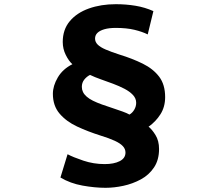

<svg xmlns="http://www.w3.org/2000/svg" viewBox="-20 -808 1040 915"><path d="M684 -644Q658 -657 620.5 -666Q583 -675 532 -675Q499 -675 477 -668.5Q455 -662 444 -651Q433 -640 433 -624Q433 -608 445.5 -595.5Q458 -583 483.5 -572Q509 -561 549 -548Q611 -529 660.5 -504.5Q710 -480 738.5 -442.5Q767 -405 767 -345Q767 -299 745 -264Q723 -229 688 -204Q704 -192 721 -164.5Q738 -137 738 -98Q738 -46 714 -10Q690 26 651 47Q612 68 568 77.5Q524 87 483 87Q432 87 373.5 76.5Q315 66 268 38L302 -73Q328 -59 377 -42.5Q426 -26 479 -26Q523 -26 550.5 -40Q578 -54 578 -81Q578 -98 565.5 -111.5Q553 -125 527 -137Q501 -149 459 -162Q399 -181 347.5 -205Q296 -229 264 -266.5Q232 -304 232 -361Q232 -399 255.5 -439Q279 -479 325 -502Q308 -517 293.5 -546Q279 -575 279 -608Q279 -667 312.5 -707Q346 -747 403.5 -767.5Q461 -788 532 -788Q581 -788 626 -780.5Q671 -773 711 -755ZM370 -394Q370 -381 375.5 -369.5Q381 -358 393 -347.5Q405 -337 423 -328Q441 -319 466 -310Q492 -301 517.5 -292.5Q543 -284 564 -276.5Q585 -269 597 -262Q611 -270 620 -285.5Q629 -301 629 -318Q629 -339 613.5 -355.5Q598 -372 573 -385Q548 -398 518.5 -409Q489 -420 460.5 -430Q432 -440 409 -451Q393 -443 381.5 -428.5Q370 -414 370 -394Z"/></svg>

Font: Noto Sans KR Thin Black
Style: Regular
Weight: 900
Version: Version 2.004-H2;hotconv 1.0.118;makeotfexe 2.5.65603